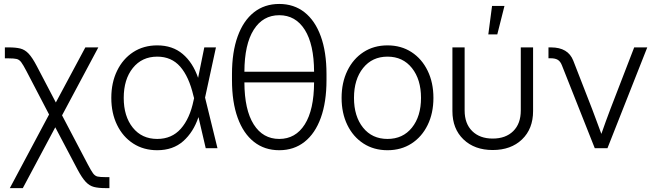

<svg xmlns="http://www.w3.org/2000/svg" viewBox="-20 -758 3346 982"><path d="M30.3 204.1 231 -172.4 115.2 -394.5Q98.6 -426.3 88.6 -439.7Q78.6 -453.1 65.4 -456.3Q52.2 -459.5 25.4 -459.5H4.9V-515.6H25.4Q60.5 -515.6 84 -509.8Q107.4 -503.9 126.5 -483.6Q145.5 -463.4 168 -420.4L265.6 -233.9L416.5 -515.6H482.9L297.4 -168L429.2 83Q445.8 114.7 455.8 128.4Q465.8 142.1 479.2 145Q492.7 147.9 519 147.9H539.6V204.1H519Q483.9 204.1 460.7 198.2Q437.5 192.4 418.5 172.1Q399.4 151.9 376.5 108.9L262.7 -106.9L96.7 204.1Z M784.2 10.3Q714.4 10.3 661.4 -23.9Q608.4 -58.1 578.9 -118.7Q549.3 -179.2 549.3 -257.3Q549.3 -335.4 578.9 -396.2Q608.4 -457 661.4 -491.5Q714.4 -525.9 784.2 -525.9Q862.3 -525.9 914.3 -481.9Q966.3 -438 993.2 -359.9L1024.9 -515.6H1084.5L1028.8 -258.8L1092.3 0H1032.2L995.1 -159.2Q969.2 -82 917 -35.9Q864.7 10.3 784.2 10.3ZM972.7 -255.9 969.2 -268.6Q946.3 -366.2 901.6 -417.2Q856.9 -468.3 784.2 -468.3Q706.1 -468.3 659.4 -410.2Q612.8 -352.1 612.8 -257.3Q612.8 -163.1 659.2 -105.2Q705.6 -47.4 784.2 -47.4Q858.4 -47.4 904.8 -99.6Q951.2 -151.9 970.2 -245.1Z M1408.2 10.3Q1333 10.3 1278.8 -32.5Q1224.6 -75.2 1195.6 -155.5Q1166.5 -235.8 1166.5 -348.1V-379.4Q1166.5 -491.7 1195.6 -572Q1224.6 -652.3 1278.8 -695.1Q1333 -737.8 1408.2 -737.8Q1483.4 -737.8 1537.6 -695.1Q1591.8 -652.3 1620.8 -572Q1649.9 -491.7 1649.9 -379.4V-348.1Q1649.9 -235.8 1620.8 -155.5Q1591.8 -75.2 1537.6 -32.5Q1483.4 10.3 1408.2 10.3ZM1230 -391.1H1586.4Q1585.9 -531.2 1538.8 -605.7Q1491.7 -680.2 1408.2 -680.2Q1324.7 -680.2 1277.6 -605.7Q1230.5 -531.2 1230 -391.1ZM1408.2 -47.4Q1491.7 -47.4 1538.8 -121.8Q1585.9 -196.3 1586.4 -336.4H1230Q1230.5 -196.3 1277.6 -121.8Q1324.7 -47.4 1408.2 -47.4Z M1961.9 10.3Q1892.1 10.3 1839.1 -23.9Q1786.1 -58.1 1756.6 -118.7Q1727.1 -179.2 1727.1 -257.3Q1727.1 -335.4 1756.6 -396.2Q1786.1 -457 1839.1 -491.5Q1892.1 -525.9 1961.9 -525.9Q2031.7 -525.9 2084.7 -491.5Q2137.7 -457 2167.2 -396.2Q2196.8 -335.4 2196.8 -257.3Q2196.8 -179.2 2167.2 -118.7Q2137.7 -58.1 2084.7 -23.9Q2031.7 10.3 1961.9 10.3ZM1961.9 -47.4Q2040.5 -47.4 2086.9 -105.2Q2133.3 -163.1 2133.3 -257.3Q2133.3 -351.6 2086.9 -409.9Q2040.5 -468.3 1961.9 -468.3Q1883.8 -468.3 1837.2 -410.2Q1790.5 -352.1 1790.5 -257.3Q1790.5 -163.1 1836.9 -105.2Q1883.3 -47.4 1961.9 -47.4Z M2500 9.3Q2407.2 9.3 2350.6 -44.9Q2293.9 -99.1 2293.9 -189.9V-515.6H2356.4V-192.9Q2356.4 -125.5 2395.3 -87.4Q2434.1 -49.3 2500 -49.3Q2566.4 -49.3 2605 -87.4Q2643.6 -125.5 2643.6 -192.9V-515.6H2706.5V-189.9Q2706.5 -99.1 2649.9 -44.9Q2593.3 9.3 2500 9.3ZM2477.5 -582 2496.6 -727.5H2560.1L2523.4 -582Z M3022 0 2854 -423.8Q2846.2 -443.8 2833 -451.9Q2819.8 -460 2796.4 -460H2785.2V-515.6H2797.9Q2885.7 -515.6 2912.1 -447.8L3008.3 -200.7Q3020.5 -168.5 3032.2 -136.7Q3043.9 -105 3055.7 -73.2Q3066.9 -105 3078.4 -137Q3089.8 -168.9 3102.1 -200.7L3223.6 -515.6H3290.5L3086.9 0Z"/></svg>

Font: Inter Display Light
Style: Regular
Weight: 300
Designer: Rasmus Andersson
Foundry: rsms
Version: Version 4.000;git-a52131595